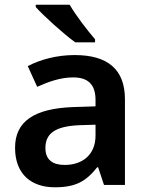

<svg xmlns="http://www.w3.org/2000/svg" viewBox="-20 -786 628 816"><path d="M276 -766H132V-756C165 -719 251 -641 300 -606H384V-619C352 -656 302 -721 276 -766ZM297 -552C222 -552 151 -533 98 -505L138 -417C187 -439 237 -457 291 -457C351 -457 386 -430 386 -361V-334L292 -331C125 -325 44 -270 44 -158C44 -43 116 10 213 10C303 10 346 -16 393 -75H397L422 0H511V-364C511 -492 437 -552 297 -552ZM320 -254 386 -256V-210C386 -127 329 -85 255 -85C206 -85 173 -105 173 -157C173 -215 209 -250 320 -254Z"/></svg>

Font: Noto Sans Vithkuqi SemiBold
Style: Regular
Weight: 600
Version: Version 1.001